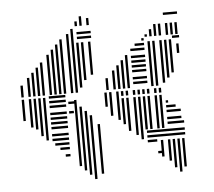

<svg xmlns="http://www.w3.org/2000/svg" viewBox="-45 -648 721 648"><g transform="rotate(-5 316.0 -324.0)"><path d="M36 -264H28V-336H36ZM60 -240H52V-336H60ZM76 -232H68V-336H76ZM92 -208H84V-336H92ZM108 -192H100V-336H108ZM176 -132H160V-140H176ZM176 -156H144V-164H176ZM176 -172H128V-180H176ZM176 -188H120V-196H176ZM176 -204H120V-212H176ZM176 -228H120V-236H176ZM176 -244H120V-252H176ZM176 -260H120V-268H176ZM176 -276H120V-284H176ZM176 -300H120V-308H176ZM176 -316H120V-324H176ZM176 -332H120V-340H176ZM200 -276H184V-284H200ZM208 -308H184V-316H208ZM212 -96H204V-224H212ZM228 -80H220V-224H228ZM244 -64H236V-224H244ZM260 -48H252V-224H260ZM284 -64H276V-224H284ZM212 -224H204V-320H212ZM228 -224H220V-296H228ZM244 -224H236V-280H244ZM260 -224H252V-264H260ZM284 -224H276V-232H284ZM316 -288H308V-336H316ZM332 -256H324V-336H332ZM356 -240H348V-336H356ZM412 -184H404V-200H412ZM428 -168H420V-200H428ZM488 -116H472V-124H488ZM472 -156H440V-164H472ZM472 -172H440V-180H472ZM472 -188H440V-196H472ZM492 -104H484V-160H492ZM516 -88H508V-160H516ZM532 -64H524V-160H532ZM548 -48H540V-160H548ZM564 -64H556V-160H564ZM568 -172H472V-180H568ZM568 -188H472V-196H568ZM372 -224H364V-312H372ZM388 -200H380V-312H388ZM412 -200H404V-312H412ZM428 -200H420V-312H428ZM444 -200H436V-312H444ZM460 -200H452V-312H460ZM484 -200H476V-312H484ZM500 -200H492V-312H500ZM568 -212H512V-220H568ZM560 -228H512V-236H560ZM560 -252H512V-260H560ZM544 -268H512V-276H544ZM520 -284H512V-292H520ZM372 -320H364V-336H372ZM388 -320H380V-336H388ZM412 -320H404V-336H412ZM428 -320H420V-336H428ZM444 -320H436V-336H444ZM460 -320H452V-336H460ZM484 -320H476V-336H484ZM500 -320H492V-336H500ZM36 -344H28V-384H36ZM60 -344H52V-408H60ZM76 -344H68V-424H76ZM92 -344H84V-440H92ZM108 -344H100V-456H108ZM132 -344H124V-480H132ZM148 -344H140V-496H148ZM164 -344H156V-512H164ZM180 -344H172V-512H180ZM204 -344H196V-512H204ZM220 -344H212V-512H220ZM236 -360H228V-512H236ZM252 -384H244V-512H252ZM276 -400H268V-512H276ZM324 -344H316V-384H324ZM348 -344H340V-408H348ZM364 -344H356V-424H364ZM380 -344H372V-440H380ZM396 -344H388V-456H396ZM456 -356H408V-364H456ZM456 -372H408V-380H456ZM456 -396H408V-404H456ZM456 -412H408V-420H456ZM456 -428H408V-436H456ZM456 -444H408V-452H456ZM456 -468H408V-476H456ZM456 -484H424V-492H456ZM456 -500H448V-508H456ZM476 -344H468V-496H476ZM492 -344H484V-496H492ZM516 -352H508V-496H516ZM532 -368H524V-496H532ZM548 -384H540V-496H548ZM572 -448H564V-480H572ZM576 -500H552V-508H576ZM180 -512H172V-528H180ZM204 -512H196V-544H204ZM220 -512H212V-560H220ZM280 -524H232V-532H280ZM280 -540H232V-548H280ZM468 -512H460V-520H468ZM484 -512H476V-536H484ZM500 -512H492V-552H500ZM516 -512H508V-552H516ZM540 -512H532V-552H540ZM556 -512H548V-552H556ZM572 -512H564V-552H572ZM236 -568H228V-584H236ZM252 -568H244V-592H252ZM276 -568H268V-592H276ZM576 -580H528V-588H576ZM252 -592H244V-600H252Z"/></g></svg>

Font: Rubik Lines
Style: Regular
Weight: 400
Designer: Hubert and Fischer, NaN
Foundry: Hubert and Fischer, NaN
Version: Version 2.201